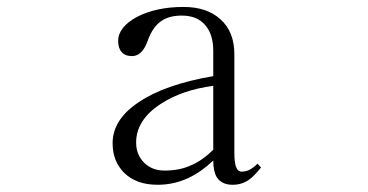

<svg xmlns="http://www.w3.org/2000/svg" viewBox="-20 -504 1040 542"><path d="M716.8 -31.2 707 -42Q694.3 -29.3 681.6 -23.4Q671.9 -19.5 662.1 -19.5Q650.4 -19.5 645.5 -35.2Q641.6 -47.9 641.6 -73.2V-350.6Q641.6 -415 601.6 -450.2Q563.5 -484.4 498 -484.4Q420.9 -484.4 366.2 -456.1Q313.5 -426.8 313.5 -388.7Q313.5 -368.2 323.2 -357.4Q333 -345.7 352.5 -345.7Q369.1 -345.7 380.9 -359.4Q389.6 -369.1 396.5 -387.7Q410.2 -426.8 433.6 -443.4Q456.1 -460 493.2 -460Q537.1 -460 559.6 -432.6Q582 -407.2 582 -360.4V-289.1Q445.3 -265.6 372.1 -215.8Q297.9 -167 297.9 -99.6Q297.9 -48.8 330.1 -16.6Q364.3 17.6 424.8 17.6Q471.7 17.6 512.7 -2Q547.9 -18.6 582 -50.8Q582 -20.5 591.8 -3.9Q605.5 17.6 636.7 17.6Q663.1 17.6 683.6 2.9Q698.2 -7.8 716.8 -31.2ZM582 -261.7V-81.1Q549.8 -49.8 518.6 -37.1Q487.3 -22.5 444.3 -22.5Q409.2 -22.5 386.7 -44.9Q364.3 -67.4 364.3 -101.6Q364.3 -165 432.6 -210Q493.2 -250 582 -261.7Z"/></svg>

Font: BatangChe
Style: Regular
Weight: 400
Monospace: yes
Version: Version 2.21